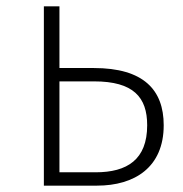

<svg xmlns="http://www.w3.org/2000/svg" viewBox="-20 -584 577 604"><path d="M275 -370H167V-564H118V0H285C404 0 495 -58 495 -190C495 -301 432 -370 275 -370ZM281 -42H167V-328H276C400 -328 443 -278 443 -190C443 -82 380 -42 281 -42Z"/></svg>

Font: Glow Sans SC Normal Light
Style: Regular
Weight: 300
Designer: Ryoko NISHIZUKA (kana, bopomofo & ideographs); Paul D. Hunt (Latin, Greek & Cyrillic); Sandoll Communications, Soo-young
Version: Version 0.93